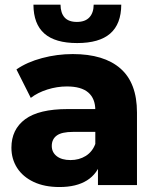

<svg xmlns="http://www.w3.org/2000/svg" viewBox="-20 -775 649 804"><path d="M390.2 -102.8 379.1 -127V-313.7Q379.1 -362.2 349.7 -387.6Q320.2 -413 260 -413Q219 -413 178.3 -400.2Q137.7 -387.3 108.9 -365.1L48.9 -484.3Q93.2 -515.1 156.2 -531.8Q219.1 -548.6 284.7 -548.6Q415.3 -548.6 484.4 -488.1Q553.6 -427.6 553.6 -303.8V0H390.2ZM27.8 -156.4Q27.8 -233 85.3 -275.7Q142.9 -318.3 263.6 -318.3H398.4V-222.7H285.8Q238.3 -222.7 217.6 -207.4Q196.8 -192.1 196.8 -163.8Q196.8 -137.2 217.7 -120.9Q238.7 -104.7 275.2 -104.7Q311.2 -104.7 338.9 -121.9Q366.6 -139.1 379.1 -172.2L404.1 -101.2Q388.4 -47.3 344.2 -19.6Q300 8.2 229 8.2Q166.2 8.2 120.9 -13.2Q75.7 -34.6 51.7 -71.9Q27.8 -109.3 27.8 -156.4ZM120 -755.4H233.4Q233.8 -720.8 250.4 -702Q267.1 -683.2 302.1 -683.2Q336.6 -683.2 354.3 -702.3Q372 -721.4 372.3 -755.4H487.8Q487.3 -674.3 441.5 -634.5Q395.7 -594.7 303.1 -594.7Q211.1 -594.7 165.8 -634.5Q120.4 -674.3 120 -755.4Z"/></svg>

Font: iiserrat Thin
Style: Regular
Weight: 100
Designer: Akira Ohta
Foundry: Akira Ohta
Version: Version 1.200;Glyphs 3.3.1 (3343)